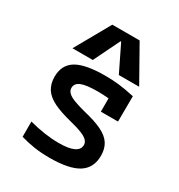

<svg xmlns="http://www.w3.org/2000/svg" viewBox="-187 -914 974 1047"><g transform="rotate(30 300.0 -390.0)"><path d="M279 10Q228 10 184 3.5Q140 -3 96 -16V-112Q144 -99 191.5 -92Q239 -85 283 -85Q346 -85 377 -100Q408 -115 408 -144Q408 -160 396 -172.5Q384 -185 357.5 -196Q331 -207 287 -218Q213 -236 168 -258Q123 -280 103 -311.5Q83 -343 83 -387Q83 -462 139.5 -496Q196 -530 321 -530Q365 -530 406 -525.5Q447 -521 506 -508L505 -348H397V-487L446 -426Q409 -431 381.5 -433Q354 -435 327 -435Q256 -435 224.5 -422Q193 -409 193 -380Q193 -364 205.5 -351Q218 -338 246 -327Q274 -316 320 -304Q393 -287 436.5 -265.5Q480 -244 499 -213.5Q518 -183 518 -140Q518 -63 460.5 -26.5Q403 10 279 10ZM90 -570 214 -790H386L510 -570H382L302 -734H298L218 -570Z"/></g></svg>

Font: M PLUS Code Latin Expanded Medium
Style: Regular
Weight: 500
Width: 7
Designer: Coji Morishita
Foundry: UNDERFOREST DESIGN
Version: Version 1.002; ttfautohint (v1.8.3)